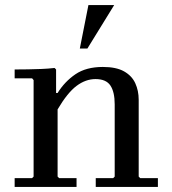

<svg xmlns="http://www.w3.org/2000/svg" viewBox="-20 -740 682 760"><path d="M529 -41 535 -35H605V0H359V-35H428L434 -41V-327Q434 -376 417 -401.5Q400 -427 358 -427Q319 -427 283 -400Q247 -373 208 -307V-41L214 -35H283V0H38V-35H107L113 -41V-423L107 -430H38V-465Q64 -465 90.5 -465.5Q117 -466 143.5 -467Q170 -468 196 -471L202 -465V-372H208Q236 -417 278.5 -446Q321 -475 387 -475Q440 -475 471 -457.5Q502 -440 515.5 -410.5Q529 -381 529 -345ZM296 -548 330 -720H432L326 -548Z"/></svg>

Font: Brygada 1918 Medium
Style: Regular
Weight: 500
Designer: Mateusz Machalski | Borys Kosmynka | Przemek Hoffer
Foundry: NIEPODLEGLA 2018
Version: Version 3.006